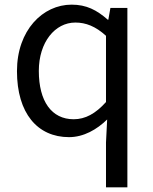

<svg xmlns="http://www.w3.org/2000/svg" viewBox="-20 -577 660 826"><path d="M436 229H528V-543H455L446 -492H444C396 -534 352 -557 288 -557C164 -557 53 -447 53 -271C53 -90 141 13 277 13C340 13 397 -20 441 -63L436 36ZM297 -64C202 -64 147 -141 147 -272C147 -396 217 -480 304 -480C349 -480 391 -464 436 -423V-138C391 -88 347 -64 297 -64Z"/></svg>

Font: Noto Sans CJK SC
Style: Regular
Weight: 400
Designer: Ryoko NISHIZUKA 西塚涼子 (kana, bopomofo & ideographs); Paul D. Hunt (Latin, Greek & Cyrillic); Sandoll Communications 산돌커뮤니
Foundry: Adobe
Version: Version 2.004;hotconv 1.0.118;makeotfexe 2.5.65603